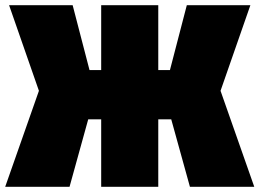

<svg xmlns="http://www.w3.org/2000/svg" viewBox="-20 -720 1000 740"><path d="M590 0H370V-260H320L248 0H0L130 -370L15 -700H260L325 -450H370V-700H590V-450H635L700 -700H945L830 -370L960 0H712L640 -260H590Z"/></svg>

Font: Tektur Black
Style: Regular
Weight: 900
Designer: Adam Jagosz
Foundry: Adam Jagosz
Version: Version 1.005;gftools[0.9.30]